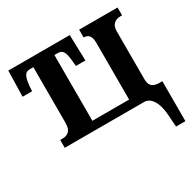

<svg xmlns="http://www.w3.org/2000/svg" viewBox="-163 -704 1088 1082"><g transform="rotate(-30 381.5 -163.0)"><path d="M678 137 683 210H744V-50H724C689 -51 662 -61 662 -110V-420C662 -477 699 -485 723 -485H733V-536H483V-485H484C505 -485 530 -477 530 -423V-54H291V-482H312C345 -482 356 -464 362 -401L365 -368H427L422 -536H22L18 -368H80L82 -401C89 -464 100 -482 132 -482H154V-119C154 -65 128 -51 92 -51H80V0H597C634 0 672 37 678 137Z"/></g></svg>

Font: Noto Serif Condensed
Style: Bold
Weight: 700
Width: 3
Designer: Monotype Design Team
Foundry: Monotype Imaging Inc.
Version: Version 2.015